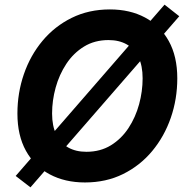

<svg xmlns="http://www.w3.org/2000/svg" viewBox="-20 -778 811 829"><path d="M346.8 9.8Q260.4 9.8 194.6 -25.3Q128.9 -60.3 92.1 -126.7Q55.2 -193.2 55.2 -287.7Q55.2 -376.7 83.1 -457.8Q111 -538.8 163.5 -601.7Q216 -664.6 289.7 -700.9Q363.3 -737.3 454.6 -737.3Q540.8 -737.3 606.2 -702.4Q671.6 -667.5 708.6 -601Q745.5 -534.6 745.5 -439.8Q745.5 -350.5 717.5 -269.6Q689.5 -188.7 637.1 -125.7Q584.7 -62.8 511.3 -26.5Q437.9 9.8 346.8 9.8ZM352.9 -122.6Q413.1 -122.6 458.6 -150.5Q504.1 -178.5 534.7 -225Q565.3 -271.6 580.6 -327.7Q595.8 -383.7 595.8 -439.7Q595.8 -494.1 578.1 -530.9Q560.4 -567.6 527.3 -586.3Q494.3 -605 448.6 -605Q388.4 -605 342.8 -576.9Q297.1 -548.8 266.4 -502.3Q235.7 -455.7 220.3 -399.9Q204.9 -344 204.9 -288Q204.9 -233.9 222.9 -197Q240.9 -160.1 274 -141.4Q307.2 -122.6 352.9 -122.6ZM111.5 30.9 47.7 -18.3 690.4 -757.9 754 -707.9Z"/></svg>

Font: Inter
Style: Italic
Weight: 400
Italic angle: -9.3988°
Designer: Rasmus Andersson
Foundry: rsms
Version: Version 4.001;git-66647c0bb